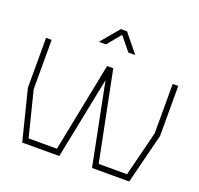

<svg xmlns="http://www.w3.org/2000/svg" viewBox="-153 -1092 1310 1261"><g transform="rotate(20 502.0 -461.0)"><path d="M876 0H616L502 -572L387 0H128L40 -351V-700H79V-355L158 -40H356L480 -663H523L648 -40H846L925 -355V-700H964V-351ZM482 -922H525L629 -794H581L503 -889L424 -794H375Z"/></g></svg>

Font: Turret Road Light
Style: Regular
Weight: 300
Designer: Noponies
Foundry: Noponies
Version: Version 1.001; ttfautohint (v1.8)